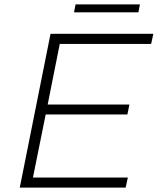

<svg xmlns="http://www.w3.org/2000/svg" viewBox="-20 -854 718 874"><path d="M130 -46H562L552 0H70L210 -700H678L668 -654H252L197 -378H569L560 -333H188ZM317 -798 324 -834H617L610 -798Z"/></svg>

Font: Montserrat Thin Light
Style: Italic
Weight: 300
Italic angle: -11.3°
Version: Version 9.000